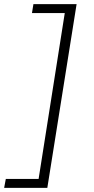

<svg xmlns="http://www.w3.org/2000/svg" viewBox="-83 -725 451 925"><path d="M-63 180 -55 137H103L229 -662H71L78 -705H286L145 180Z"/></svg>

Font: Nunito Sans 10pt Expanded ExtraLight
Style: Italic
Weight: 250
Width: 7
Italic angle: -9°
Designer: Vernon Adams
Foundry: Vernon Adams
Version: Version 3.101;gftools[0.9.27]